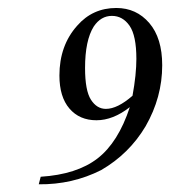

<svg xmlns="http://www.w3.org/2000/svg" viewBox="-20 -466 431 486"><path d="M78.1 0.5 83 -18.6Q174.3 -24.4 226.8 -64.9Q279.3 -105.5 308.6 -194.8Q266.1 -161.6 224.1 -161.6Q181.2 -161.6 155.8 -191.2Q130.4 -220.7 130.4 -274.9Q130.4 -350.6 175.3 -400.9Q214.4 -445.8 274.4 -445.8Q325.2 -445.8 357.9 -407.7Q390.6 -369.6 390.6 -300.8Q390.6 -219.7 348.6 -146.5Q307.1 -76.7 236.3 -35.6Q163.1 1.5 78.1 0.5ZM315.4 -223.6Q320.3 -250.5 322.8 -274.2Q325.2 -297.9 325.2 -316.9Q325.2 -376 307.9 -400.9Q290.5 -425.8 263.2 -425.8Q235.4 -425.8 217.3 -398.9Q195.3 -363.8 195.3 -293.9Q195.3 -236.8 210.2 -213.6Q225.1 -190.4 248 -190.4Q277.3 -190.4 315.4 -223.6Z"/></svg>

Font: ML-NILA03_NewLipi
Style: Regular
Weight: 400
Designer: CLT@C-DIT
Version: Version ML-NILA03_NewLipi 2.